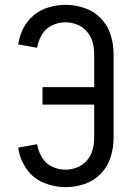

<svg xmlns="http://www.w3.org/2000/svg" viewBox="-20 -763 540 791"><path d="M250 8Q203 8 159 -10.5Q115 -29 88 -69Q61 -109 55 -155L133 -169Q137 -141 152.5 -115Q168 -89 194.5 -76.5Q221 -64 250 -64Q275 -64 298.5 -73.5Q322 -83 338.5 -102.5Q355 -122 361.5 -146Q368 -170 368 -195V-332H155V-404H368V-540Q368 -565 361.5 -589Q355 -613 338.5 -632.5Q322 -652 298.5 -661.5Q275 -671 250 -671Q221 -671 194.5 -658.5Q168 -646 152.5 -620Q137 -594 133 -566L55 -580Q60 -615 76 -646.5Q92 -678 119.5 -700.5Q147 -723 181 -733Q215 -743 250 -743Q290 -743 328.5 -730Q367 -717 395.5 -687.5Q424 -658 436 -619Q448 -580 448 -540V-195Q448 -155 436 -116Q424 -77 395.5 -47.5Q367 -18 328.5 -5Q290 8 250 8Z"/></svg>

Font: Iosevka SS08
Style: Regular
Weight: 400
Monospace: yes
Designer: Belleve Invis
Foundry: Belleve Invis
Version: 2.1.0; ttfautohint (v1.8.2)